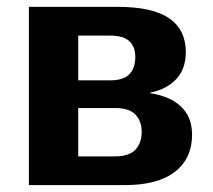

<svg xmlns="http://www.w3.org/2000/svg" viewBox="-20 -535 617 555"><path d="M63.5 0V-515.1H321.8Q420.9 -515.1 469 -482.1Q517.1 -449 517.1 -384.5Q517.1 -335.7 489.5 -306.3Q461.9 -276.9 414.1 -267.1V-265.6Q472.4 -256.8 503.8 -226.4Q535.2 -196 535.2 -145.5Q535.2 -76.9 485.7 -38.5Q436.3 0 341.6 0ZM206.1 -302.7H297.6Q336.7 -302.7 353.9 -320.4Q371.1 -338.1 371.1 -370.4Q371.1 -399.9 353.9 -416Q336.7 -432.1 297.6 -432.1H206.1ZM206.1 -83H312.3Q353.5 -83 371.6 -102.5Q389.6 -122.1 389.6 -153.6Q389.6 -184.6 371.7 -203.6Q353.8 -222.7 312.3 -222.7H206.1Z"/></svg>

Font: RobotoFlex
Style: Regular
Weight: 400
Designer: Berlow after Robertson
Foundry: Google
Version: Version 2.136